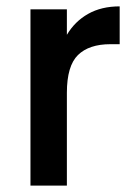

<svg xmlns="http://www.w3.org/2000/svg" viewBox="-20 -580 424 600"><path d="M75.2 0V-550.8H189V-471.2Q213.9 -513.2 255.4 -536.6Q296.9 -560.1 354 -560.1V-441.9H325.2Q258.3 -441.9 223.6 -408Q189 -374 189 -290V0Z"/></svg>

Font: Poppins Medium
Style: Regular
Weight: 500
Designer: Ninad Kale (Devanagari), Jonny Pinhorn (Latin)
Foundry: Indian Type Foundry
Version: 4.004